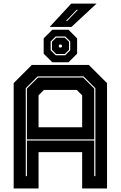

<svg xmlns="http://www.w3.org/2000/svg" viewBox="-20 -1068 684 1088"><path d="M57.5 0V-597L160.5 -700H483.5L586.5 -597V0H445.5V-206H198.5V0ZM126 -70H132.5V-271.5H514V-70H520.5V-568L453.5 -635H193L126 -568ZM198.5 -347H445.5V-528L415 -558.5H229L198.5 -528ZM132.5 -278V-566L195.5 -628.5H451L514 -566V-278ZM276.5 -715 227.5 -763.5V-850.5L276.5 -899.5H368L417 -850.5V-763.5L368 -715ZM295.5 -755H349.5L378 -783V-833L349.5 -861.5H295.5L267 -833V-783ZM298 -762 274.5 -785.5V-831L298 -854.5H347L371 -831V-785.5L347 -762ZM318 -798.5H326.5L331 -803.5V-811L326.5 -815.5H318L313.5 -811V-803.5ZM261.5 -915.5 383.5 -1047.5H527L385 -915.5ZM354 -949.5H361L421.5 -1012.5H414Z"/></svg>

Font: Tourney Thin ExtraBold
Style: Regular
Weight: 800
Version: Version 1.015